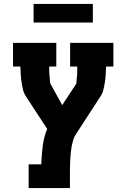

<svg xmlns="http://www.w3.org/2000/svg" viewBox="-20 -747 640 972"><path d="M125 205V85H189Q190 62 191.5 39.5Q193 17 196 -6Q199 -29 204.5 -51Q210 -73 219 -94Q219 -94 219 -94Q219 -94 219 -94L112 -258Q101 -274 96.5 -293Q92 -312 89 -331.5Q86 -351 85 -370.5Q84 -390 83 -410Q83 -410 83 -410Q83 -410 83 -410H46V-530H265V-410H229Q229 -403 229 -395.5Q229 -388 229.5 -380Q230 -372 230.5 -364.5Q231 -357 232 -349.5Q233 -342 233 -334Q233 -326 237 -320L295 -215L366 -323Q366 -324 366.5 -324.5Q367 -325 367 -325Q367 -326 367 -326.5Q367 -327 367 -327Q367 -338 368.5 -348Q370 -358 370.5 -368.5Q371 -379 371 -389.5Q371 -400 371 -410H335V-530H554V-410H517Q517 -410 517 -410Q517 -410 517 -410Q516 -390 515 -370.5Q514 -351 511 -331.5Q508 -312 503.5 -293Q499 -274 488 -258L364 -67Q355 -54 350.5 -38.5Q346 -23 343 -7.5Q340 8 338.5 23.5Q337 39 336 55Q335 71 334.5 86.5Q334 102 334 118V205ZM450 -633H150V-727H450Z"/></svg>

Font: Iosevka Curly Slab HvEx
Style: Regular
Weight: 900
Width: 7
Monospace: yes
Designer: Belleve Invis
Foundry: Belleve Invis
Version: Version 11.1.0; ttfautohint (v1.8.3)